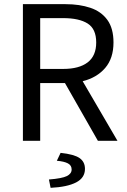

<svg xmlns="http://www.w3.org/2000/svg" viewBox="-20 -676 609 922"><path d="M90 0V-656H295Q362 -656 414 -638.5Q466 -621 495.5 -580.5Q525 -540 525 -472Q525 -396 485 -349.5Q445 -303 377 -286L544 0H450L292 -277H173V0ZM173 -345H283Q360 -345 401 -376.5Q442 -408 442 -472Q442 -537 401 -563Q360 -589 283 -589H173ZM223 226 215 186Q278 181 301 169.5Q324 158 324 138Q324 118 306 108.5Q288 99 253 96L271 58Q336 65 362 83Q388 101 388 135Q388 178 345.5 200Q303 222 223 226Z"/></svg>

Font: .
Style: 
Weight: 400
Designer: Paul D. Hunt, Dalton Maag
Foundry: Dalton Maag Ltd
Version: Version 1.200